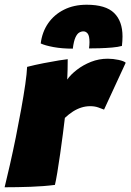

<svg xmlns="http://www.w3.org/2000/svg" viewBox="-34 -787 552 811"><path d="M250 -451Q264.5 -472 290.8 -492.2Q317 -512.5 350.5 -525.8Q384 -539 421 -539Q443.5 -539 466.8 -534Q490 -529 497 -522L405.5 -324Q396 -328 381 -333.2Q366 -338.5 347 -338.5Q328 -338.5 309.8 -332.8Q291.5 -327 274.2 -316Q257 -305 240 -289Q237 -263.5 231.8 -222.5Q226.5 -181.5 220.2 -137.5Q214 -93.5 208 -57.8Q202 -22 198 -6Q152 0 95.5 2Q39 4 -14.5 4Q-4.5 -36.5 8 -91.5Q20.5 -146.5 32.8 -207.2Q45 -268 55.5 -326Q66 -384 72.8 -431Q79.5 -478 80.5 -504.5Q113.5 -513 150.5 -520.2Q187.5 -527.5 216 -532Q244.5 -536.5 252 -537Q252 -520 251.5 -492.8Q251 -465.5 250 -451ZM138 -603.5Q144 -652 169.5 -688.8Q195 -725.5 236.5 -746.2Q278 -767 332 -767Q412.5 -767 448 -732.2Q483.5 -697.5 483.5 -633Q483.5 -623.5 482.8 -613.5Q482 -603.5 481 -593Q465.5 -588.5 439.5 -586.2Q413.5 -584 386.8 -583.2Q360 -582.5 342 -582.5Q343 -590 343.5 -596.5Q344 -603 344 -608.5Q344 -635.5 336.5 -645Q329 -654.5 318.5 -654.5Q309 -654.5 300.2 -649.2Q291.5 -644 284.5 -628.5Q277.5 -613 273.5 -581.5Q228 -581.5 191.8 -588.2Q155.5 -595 138 -603.5Z"/></svg>

Font: Grandstander Thin Black
Style: Italic
Weight: 900
Italic angle: -15°
Version: Version 1.200